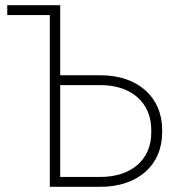

<svg xmlns="http://www.w3.org/2000/svg" viewBox="-20 -720 696 740"><path d="M172 0H367C510 0 605 -82 605 -210V-219C605 -347 510 -430 367 -430H212V-700H8V-662H172ZM212 -38V-392H367C487 -392 563 -324 563 -219V-209C563 -104 486 -38 366 -38Z"/></svg>

Font: Fixel Text ExtraLight
Style: Regular
Weight: 200
Width: 4
Designer: AlfaBravo + MacPaw
Foundry: Kyrylo Tkachov, Marchela Mozhyna, Serhii Makarenko, Maria Weinstein, Zakhar Kryvoshyya
Version: Version 1.211